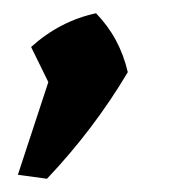

<svg xmlns="http://www.w3.org/2000/svg" viewBox="-20 -167 293 290"><path d="M7 97 53 -43 27 -96Q70 -135 125 -147Q161 -110 173 -58Q122 28 51 103Z"/></svg>

Font: Piazzolla SC SemiBold
Style: Italic
Weight: 600
Italic angle: -11.3°
Designer: Juan Pablo del Peral
Foundry: Huerta Tipografica
Version: Version 1.330